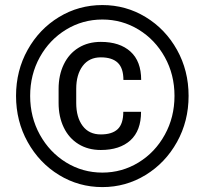

<svg xmlns="http://www.w3.org/2000/svg" viewBox="-20 -741 826 771"><path d="M737.3 -356Q737.3 -254.4 690.7 -170.7Q644 -86.9 564.7 -38.3Q485.4 10.3 391.1 10.3Q296.4 10.3 217 -38.3Q137.7 -86.9 91.1 -170.7Q44.4 -254.4 44.4 -356Q44.4 -457.5 91.1 -541Q137.7 -624.5 217 -672.6Q296.4 -720.7 391.1 -720.7Q485.4 -720.7 564.7 -672.6Q644 -624.5 690.7 -541Q737.3 -457.5 737.3 -356ZM680.7 -356Q680.7 -441.4 641.8 -511.5Q603 -581.5 536.6 -622.1Q470.2 -662.6 391.1 -662.6Q312 -662.6 245.4 -622.1Q178.7 -581.5 139.9 -511.5Q101.1 -441.4 101.1 -356Q101.1 -270.5 140.1 -200Q179.2 -129.4 245.6 -88.6Q312 -47.9 391.1 -47.9Q469.7 -47.9 536.4 -88.6Q603 -129.4 641.8 -200Q680.7 -270.5 680.7 -356ZM384.8 -138.7Q333.5 -138.7 295.2 -162.4Q256.8 -186 236.1 -229Q215.3 -272 215.3 -327.6V-383.8Q215.3 -439.5 236.1 -482.4Q256.8 -525.4 295.2 -549.1Q333.5 -572.8 384.8 -572.8Q460.9 -572.8 503.9 -533.9Q546.9 -495.1 546.9 -419.9H475.6Q475.6 -467.3 452.9 -489Q430.2 -510.7 384.8 -510.7Q337.9 -510.7 312 -476.1Q286.1 -441.4 286.1 -384.3V-327.6Q286.1 -270 311.8 -235.6Q337.4 -201.2 384.8 -201.2Q430.2 -201.2 452.6 -222.4Q475.1 -243.7 475.1 -292H546.4Q546.4 -216.3 503.7 -177.5Q460.9 -138.7 384.8 -138.7Z"/></svg>

Font: Heebo
Style: Regular
Weight: 400
Designer: Oded Ezer
Foundry: Meir Sadan
Version: Version 2.001; ttfautohint (v1.5.14-ce02) -l 8 -r 50 -G 200 